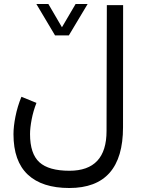

<svg xmlns="http://www.w3.org/2000/svg" viewBox="-20 -693 712 967"><path d="M257.3 -514.6 163.1 -672.9H223.6L292 -555.7L360.8 -672.9H421.4L326.7 -514.6ZM163.6 -174.8Q147.5 -133.8 139.4 -91.3Q131.3 -48.8 131.3 -17.6Q131.3 81.5 178.5 124.3Q225.6 167 329.6 167Q516.6 167 516.6 -33.2L518.1 -667H600.1L599.6 -52.2Q599.6 253.9 329.1 253.9Q191.9 253.9 119.9 186.3Q47.9 118.7 47.9 -17.1Q47.9 -56.2 57.9 -106.4Q67.9 -156.7 87.9 -205.6Z"/></svg>

Font: Vazir FD-UI
Style: Regular-FD-UI
Weight: 400
Designer: Saber Rastikerdar
Foundry: Saber Rastikerdar
Version: Version 30.1.0